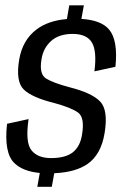

<svg xmlns="http://www.w3.org/2000/svg" viewBox="-20 -706 465 736"><path d="M123 10 132.5 -43Q68 -49 35.5 -80.5Q-5.5 -119.5 7 -231.5L89.5 -249.5Q76.5 -160 100.5 -130Q124.5 -100 175.5 -100Q231 -100 259.2 -122.2Q287.5 -144.5 294.5 -190.5Q305.5 -255.5 279.2 -274.5Q253 -293.5 188.5 -311Q103 -332 71.2 -362.8Q39.5 -393.5 53.5 -477Q66 -552.5 120.5 -593.5Q165 -627 236.5 -633L245.5 -685.5H301.5L292 -633.5Q367.5 -629 398 -593Q433 -551.5 422.5 -450L342 -432.5Q352 -511 332 -543.5Q312 -576 258.5 -576Q206 -576 175.8 -548.8Q145.5 -521.5 139 -478Q129.5 -421.5 157 -404.8Q184.5 -388 246.5 -371.5Q332 -350 363.8 -317Q395.5 -284 381 -196Q367.5 -113.5 315.5 -77.5Q269.5 -45.5 188 -42L178.5 10Z"/></svg>

Font: Anybody
Style: Italic
Weight: 400
Italic angle: -10°
Designer: Tyler Finck
Foundry: Etcetera Type Company
Version: Version 1.010; ttfautohint (v1.8.3) -l 8 -r 50 -G 200 -x 14 